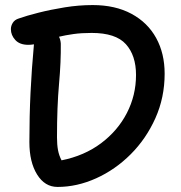

<svg xmlns="http://www.w3.org/2000/svg" viewBox="-20 -729 715 758"><path d="M207 9Q157 9 126.5 -40Q96 -89 96 -168Q96 -269 100.5 -363Q105 -457 114 -554Q102 -552 92 -552Q58 -552 40.5 -571Q23 -590 23 -614Q23 -627 30.5 -639Q38 -651 54 -656Q85 -667 132.5 -679Q180 -691 235.5 -700Q291 -709 346 -709Q435 -709 499 -674.5Q563 -640 596.5 -579Q630 -518 630 -438Q630 -344 593.5 -262.5Q557 -181 496 -120Q435 -59 359.5 -25Q284 9 207 9ZM205 -187Q205 -158 209 -136.5Q213 -115 223 -96Q313 -114 379 -163.5Q445 -213 481 -283Q517 -353 517 -433Q517 -510 477 -554.5Q437 -599 342 -599Q301 -599 269.5 -594.5Q238 -590 213 -584Q219 -572 220 -557Q221 -486 213 -397Q205 -308 205 -187Z"/></svg>

Font: Shantell Sans Normal
Style: Regular
Weight: 500
Designer: Stephen Nixon, Anya Danilova, Shantell Martin
Foundry: Arrow Type
Version: Version 1.009;[a7da0bfa3]